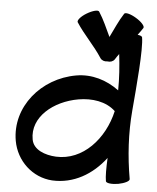

<svg xmlns="http://www.w3.org/2000/svg" viewBox="-63 -992 883 1080"><g transform="rotate(5 379.0 -452.0)"><path d="M564 -675C571 -686 578 -697 586 -707C594 -640 599 -572 598 -503C528 -555 443 -581 356 -566C160 -532 16 -359 49 -170C69 -58 160 27 272 34C394 40 498 -22 572 -119C569 -62 569 -14 574 12C576 23 607 27 644 21C680 14 709 0 706 -12C684 -138 676 -268 687 -396C699 -535 718 -747 706 -812C705 -818 695 -822 680 -824C690 -837 700 -851 709 -865C715 -875 694 -899 662 -918C631 -937 600 -945 594 -935C566 -892 546 -844 523 -798C501 -844 481 -892 453 -935C447 -945 416 -937 384 -918C352 -899 332 -875 338 -865C381 -798 440 -742 483 -675C491 -663 507 -657 523 -660C540 -657 556 -663 564 -675ZM282 -101C220 -104 153 -128 143 -186C120 -311 241 -409 380 -433C456 -446 536 -435 589 -385C553 -226 434 -94 282 -101Z"/></g></svg>

Font: Nupuram Expanded Bold
Style: Regular
Weight: 700
Width: 7
Designer: Santhosh Thottingal (santhosh.thottingal@gmail.com)
Foundry: SMC
Version: Version 1.000